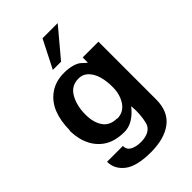

<svg xmlns="http://www.w3.org/2000/svg" viewBox="-275 -858 1162 1162"><g transform="rotate(-45 306.0 -277.0)"><path d="M454.1 -752.9 303.2 -573.2H232.9L324.2 -752.9ZM44.9 -243.2 46.9 -242.2Q46.9 -321.3 70.8 -381.6Q94.7 -441.9 145.5 -477.5Q196.3 -513.2 268.1 -513.2Q305.2 -513.2 336.4 -504.6Q367.7 -496.1 383.8 -481Q398.4 -466.3 414.1 -454.1V-499H548.8V-4.9Q548.8 98.1 482.7 148.7Q416.5 199.2 300.8 199.2Q180.7 199.2 126 157.2Q71.8 115.2 71.8 51.8H207Q207 83.5 233.6 98.1Q260.3 112.8 300.8 112.8Q343.8 112.8 370.6 96.9Q397.5 81.1 404.8 49.8Q419.4 -11.2 413.1 -83Q348.1 -1 274.9 -1Q187.5 -1 133.3 -41.5Q79.1 -82 57.1 -153.8Q44.9 -197.3 44.9 -243.2ZM299.8 -90.8 298.8 -88.9Q354.5 -88.9 385.3 -134.3Q416 -179.7 416 -244.1Q416 -349.1 371.1 -397.9Q345.2 -426.8 305.2 -426.8Q242.7 -426.8 211.9 -372.1Q181.2 -317.9 181.2 -242.2Q181.2 -174.3 210.4 -132.6Q239.7 -90.8 299.8 -90.8Z"/></g></svg>

Font: Perun
Style: Bold
Weight: 700
Foundry: Copyright (c) Stefan Peev, Context Ltd, 2016
Version: Version 1.0000